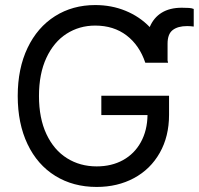

<svg xmlns="http://www.w3.org/2000/svg" viewBox="-20 -737 794 767"><path d="M360.4 -634.8Q296.9 -634.8 245.8 -602.1Q194.8 -569.3 165.3 -505.9Q135.7 -442.4 135.7 -353.5Q135.7 -264.6 165.5 -201.2Q195.3 -137.7 247.6 -105Q299.8 -72.3 366.2 -72.3Q425.8 -72.3 471.4 -97.4Q517.1 -122.6 542.7 -169.2Q568.4 -215.8 569.3 -277.3H384.8V-354.5H655.3V-278.3Q655.3 -191.9 618.2 -126.5Q581.1 -61 515.4 -25.6Q449.7 9.8 366.2 9.8Q272.5 9.8 200.9 -34.4Q129.4 -78.6 90.1 -160.9Q50.8 -243.2 50.8 -353.5Q50.8 -463.4 90.1 -545.7Q129.4 -627.9 199.7 -672.4Q270 -716.8 360.4 -716.8Q425.8 -716.8 481.7 -693.8Q537.6 -670.9 578.1 -628.9Q593.8 -666.5 626 -686.3Q658.2 -706.1 706.1 -706.1Q723.6 -706.1 734.9 -705.3Q746.1 -704.6 753.9 -701.2V-630.9Q740.2 -632.8 727.5 -632.8Q690.4 -632.8 669.9 -616.9Q649.4 -601.1 649.4 -562.5V-495.6L651.4 -486.3H560.5Q537.1 -556.2 485.6 -595.5Q434.1 -634.8 360.4 -634.8Z"/></svg>

Font: Pretendard JP
Style: Regular
Weight: 400
Designer: Base glyphs from Inter by Rasmus Andersson; Hangeul glyphs from Noto Sans CJK(Source Han Sans) by Jang Soo-young and Kan
Foundry: Kil Hyung-jin
Version: Version 1.309